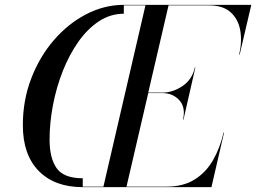

<svg xmlns="http://www.w3.org/2000/svg" viewBox="-20 -770 1054 790"><path d="M648 -387H590L500.5 -2H665Q733.5 -2 780.5 -31.2Q827.5 -60.5 856.5 -111Q885.5 -161.5 900 -225H902L850 0H320Q205 0 139.5 -66.5Q74 -133 74 -255Q74 -357.5 108.5 -447.2Q143 -537 201.8 -605Q260.5 -673 335 -711.5Q409.5 -750 489 -750H1014L966 -545H964Q976.5 -598.5 968.5 -644.8Q960.5 -691 929 -719.5Q897.5 -748 839 -748H673.5L590 -389H648Q691 -389 731 -416Q771 -443 782 -493H784L735 -278H733Q744.5 -328.5 717.8 -357.8Q691 -387 648 -387ZM184 -195.5Q184 -119 213.2 -77.8Q242.5 -36.5 320.5 -36.5V-2H405.5L578.5 -748H489.5V-713.5Q434.5 -713.5 387.2 -682.5Q340 -651.5 302.5 -598.2Q265 -545 238.5 -478Q212 -411 198 -338Q184 -265 184 -195.5Z"/></svg>

Font: Bodoni* 96pt
Style: Italic
Weight: 400
Italic angle: -13°
Version: Version 2.3